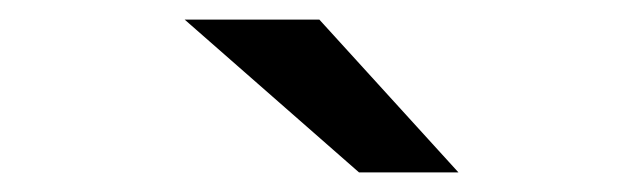

<svg xmlns="http://www.w3.org/2000/svg" viewBox="-20 -752 656 196"><path d="M346.5 -576 168.5 -732H306L448 -576Z"/></svg>

Font: Overpass Mono Light SemiBold
Style: Regular
Weight: 600
Monospace: yes
Version: Version 4.000